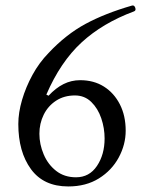

<svg xmlns="http://www.w3.org/2000/svg" viewBox="-20 -657 528 692"><path d="M226 15Q137 15 91.5 -47.5Q46 -110 46 -210Q46 -251 59.5 -297Q73 -343 97 -387Q121 -431 155 -466Q218 -533 288.5 -571Q359 -609 456 -637Q464 -639 467.5 -629Q471 -619 463 -616Q350 -574 274 -504Q198 -434 147 -316L155 -312Q181 -340 209 -354Q237 -368 269 -368Q318 -368 354.5 -345Q391 -322 412 -281Q433 -240 433 -186Q433 -136 408 -89.5Q383 -43 336.5 -14Q290 15 226 15ZM254 -18Q302 -18 329.5 -59Q357 -100 357 -158Q357 -195 345 -230.5Q333 -266 309 -289.5Q285 -313 250 -313Q211 -313 182 -294Q153 -275 137.5 -243.5Q122 -212 122 -175Q122 -137 137.5 -100.5Q153 -64 182.5 -41Q212 -18 254 -18Z"/></svg>

Font: Junicode
Style: Regular
Weight: 400
Designer: Peter S. Baker
Version: Version 2.100; ttfautohint (v1.8.4)